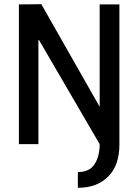

<svg xmlns="http://www.w3.org/2000/svg" viewBox="-20 -687 659 915"><path d="M163 -501V0H70V-666L177 -667L455 -178V-666H549V2Q549 101 495.5 154.5Q442 208 351 208V133Q407 133 431 95Q455 57 455 0Z"/></svg>

Font: Epunda Sans Medium
Style: Regular
Weight: 500
Designer: Simon Atzbach
Foundry: typofactur
Version: Version 2.204; ttfautohint (v1.8.4.7-5d5b)